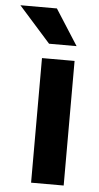

<svg xmlns="http://www.w3.org/2000/svg" viewBox="-103 -777 419 811"><g transform="rotate(5 106.0 -371.5)"><path d="M198.7 0H60.5V-528.3H198.7ZM201.7 -591.3H85L-49.8 -742.7H105Z"/></g></svg>

Font: RobotoCondensed-Bold
Style: Bold
Weight: 700
Designer: Google
Version: Version 2.001240; 2014